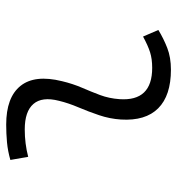

<svg xmlns="http://www.w3.org/2000/svg" viewBox="4 -572 577 626"><g transform="rotate(-90 293.0 -258.5)"><path d="M487.3 -81.1 508.8 -31.2Q481 -14.2 450.2 -2.2Q419.4 9.8 379.4 9.8Q294.9 9.8 253.4 -31.7Q211.9 -73.2 216.8 -153.3Q219.2 -189.9 231 -224.6Q242.7 -259.3 256.6 -292Q270.5 -324.7 277.8 -355Q292 -410.2 267.6 -438.5Q243.2 -466.8 184.6 -466.8Q138.2 -466.8 95.2 -455.6L85 -513.7Q113.8 -522 142.6 -524.7Q171.4 -527.3 200.2 -527.3Q289.1 -527.3 326.4 -480.7Q363.8 -434.1 341.8 -345.2Q333.5 -310.5 320.6 -280.5Q307.6 -250.5 296.6 -221.2Q285.6 -191.9 283.2 -157.7Q275.9 -51.3 385.3 -51.3Q414.1 -51.3 435.8 -58.1Q457.5 -64.9 487.3 -81.1Z"/></g></svg>

Font: Cascadia Mono Light
Style: Italic
Weight: 300
Italic angle: -10°
Monospace: yes
Designer: Aaron Bell
Foundry: Saja Typeworks
Version: Version 2404.023; ttfautohint (v1.8.4)